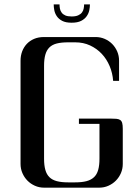

<svg xmlns="http://www.w3.org/2000/svg" viewBox="-20 -865 635 885"><path d="M183.1 -694.3Q157.2 -694.3 137.2 -685.8Q117.2 -677.2 103.3 -662.4Q89.4 -647.5 82 -627.7Q74.7 -607.9 74.7 -585.4V-109.4Q74.7 -86.9 83.3 -67.1Q91.8 -47.4 106.4 -32.5Q121.1 -17.6 140.9 -8.8Q160.6 0 183.1 0H437.5Q460 0 479.7 -8.8Q499.5 -17.6 514.2 -32.5Q528.8 -47.4 537.4 -67.1Q545.9 -86.9 545.9 -109.4V-271Q545.9 -288.6 543.2 -298.1Q540.5 -307.6 533.9 -312Q527.3 -316.4 516.1 -317.4Q504.9 -318.4 488.3 -318.4H343.8V-293.9H438.5V-133.3Q438.5 -103 432.6 -82Q426.8 -61 413.3 -48.3Q399.9 -35.6 378.7 -30Q357.4 -24.4 326.7 -24.4H293.9Q263.2 -24.4 241.9 -30Q220.7 -35.6 207.8 -48.3Q194.8 -61 189 -82Q183.1 -103 183.1 -133.3V-561.5Q183.1 -592.3 189 -613Q194.8 -633.8 207.8 -646.5Q220.7 -659.2 241.9 -664.6Q263.2 -669.9 293.9 -669.9H326.7Q364.3 -669.9 395.3 -655.5Q426.3 -641.1 449 -616.9Q471.7 -592.8 485.4 -560.3Q499 -527.8 501.5 -492.2H528.8V-585.4Q528.8 -607.9 520.3 -627.7Q511.7 -647.5 497.1 -662.4Q482.4 -677.2 462.6 -685.8Q442.9 -694.3 420.4 -694.3ZM394.5 -844.7Q394.5 -832.5 391.6 -817.9Q388.7 -803.2 379.6 -790.3Q370.6 -777.3 354 -768.8Q337.4 -760.3 310.1 -760.3Q282.7 -760.3 266.4 -769Q250 -777.8 241.5 -790.8Q232.9 -803.7 230.2 -818.4Q227.5 -833 227.5 -844.7H254.4Q254.4 -834.5 256.3 -824.7Q258.3 -814.9 264.2 -806.9Q270 -798.8 281 -793.9Q292 -789.1 310.1 -789.1Q328.6 -789.1 340.1 -794.2Q351.6 -799.3 357.7 -807.4Q363.8 -815.4 365.7 -825.4Q367.7 -835.4 367.7 -844.7Z"/></svg>

Font: Unique
Style: Regular
Weight: 400
Designer: Anna Pocius (aka Artmaker)
Foundry: Anna Pocius
Version: Version 1.000 2013 initial release